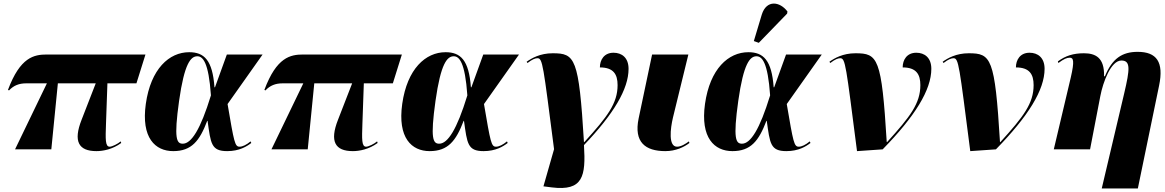

<svg xmlns="http://www.w3.org/2000/svg" viewBox="-20 -844 6584 1085"><path d="M65 0H270L307 -373H521L441 -167C393 -45 424 10 525 10C562 10 616 0 665 -36L662 -45C646 -31 613 -15 600 -15C574 -15 576 -58 579 -145L587 -373H751L802 -536H245C172 -536 94 -521 25 -336L31 -333C57 -361 88 -373 127 -373H245Z M959 10C1063 10 1108 -48 1151 -161H1153C1171 -33 1173 10 1264 10C1332 10 1374 -16 1400 -36L1396 -45C1373 -26 1351 -15 1334 -15C1307 -15 1303 -39 1266 -256L1464 -536H1262L1195 -351H1192C1181 -504 1134 -549 1049 -549C936 -549 832 -455 804 -257C777 -65 857 10 959 10ZM1013 -32C978 -32 962 -59 992 -274C1022 -486 1058 -526 1095 -526C1126 -526 1159 -493 1172 -305C1113 -112 1061 -32 1013 -32Z M1514 0H1719L1756 -373H1970L1890 -167C1842 -45 1873 10 1974 10C2011 10 2065 0 2114 -36L2111 -45C2095 -31 2062 -15 2049 -15C2023 -15 2025 -58 2028 -145L2036 -373H2200L2251 -536H1694C1621 -536 1543 -521 1474 -336L1480 -333C1506 -361 1537 -373 1576 -373H1694Z M2408 10C2512 10 2557 -48 2600 -161H2602C2620 -33 2622 10 2713 10C2781 10 2823 -16 2849 -36L2845 -45C2822 -26 2800 -15 2783 -15C2756 -15 2752 -39 2715 -256L2913 -536H2711L2644 -351H2641C2630 -504 2583 -549 2498 -549C2385 -549 2281 -455 2253 -257C2226 -65 2306 10 2408 10ZM2462 -32C2427 -32 2411 -59 2441 -274C2471 -486 2507 -526 2544 -526C2575 -526 2608 -493 2621 -305C2562 -112 2510 -32 2462 -32Z M3098 215C3275 237 3291 152 3280 -24C3448 -200 3532 -341 3532 -455C3532 -518 3494 -546 3447 -546C3394 -546 3370 -506 3370 -463C3447 -463 3470 -424 3470 -363C3470 -260 3413 -185 3282 -41H3280C3251 -518 3230 -543 3103 -543C3032 -543 2984 -515 2956 -495L2961 -488C2988 -509 3005 -515 3017 -515C3047 -515 3049 -479 3111 -1L3051 209Z M3740 10C3799 10 3846 -13 3876 -36L3873 -45C3854 -31 3829 -15 3806 -15C3756 -15 3768 -117 3783 -180L3870 -536H3665L3589 -175C3561 -40 3627 10 3740 10Z M4268 -602 4428 -767 4430 -779C4387 -836 4312 -847 4285 -762L4240 -612ZM4119 10C4223 10 4268 -48 4311 -161H4313C4331 -33 4333 10 4424 10C4492 10 4534 -16 4560 -36L4556 -45C4533 -26 4511 -15 4494 -15C4467 -15 4463 -39 4426 -256L4624 -536H4422L4355 -351H4352C4341 -504 4294 -549 4209 -549C4096 -549 3992 -455 3964 -257C3937 -65 4017 10 4119 10ZM4173 -32C4138 -32 4122 -59 4152 -274C4182 -486 4218 -526 4255 -526C4286 -526 4319 -493 4332 -305C4273 -112 4221 -32 4173 -32Z M4823 10 4968 0C5151 -187 5243 -336 5243 -455C5243 -518 5205 -546 5158 -546C5105 -546 5081 -506 5081 -463C5158 -463 5181 -424 5181 -363C5181 -260 5124 -185 4993 -41H4991C4962 -518 4941 -543 4814 -543C4743 -543 4695 -515 4667 -495L4672 -488C4699 -509 4716 -515 4728 -515C4758 -515 4760 -478 4823 10Z M5463 10 5608 0C5791 -187 5883 -336 5883 -455C5883 -518 5845 -546 5798 -546C5745 -546 5721 -506 5721 -463C5798 -463 5821 -424 5821 -363C5821 -260 5764 -185 5633 -41H5631C5602 -518 5581 -543 5454 -543C5383 -543 5335 -515 5307 -495L5312 -488C5339 -509 5356 -515 5368 -515C5398 -515 5400 -478 5463 10Z M6206 221H6410L6530 -360C6558 -494 6516 -551 6409 -551C6321 -551 6265 -513 6224 -413H6219C6222 -519 6170 -543 6105 -543C6046 -543 6001 -529 5958 -497L5961 -488C5992 -511 6009 -518 6025 -518C6046 -518 6053 -501 6031 -406L5935 0H6140L6198 -301C6213 -380 6258 -502 6317 -502C6370 -502 6365 -453 6333 -317Z"/></svg>

Font: Noto Serif Display Black
Style: Italic
Weight: 900
Italic angle: -12°
Designer: Monotype Design Team
Foundry: Monotype Imaging Inc.
Version: Version 2.009